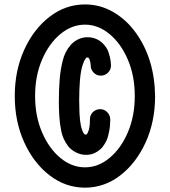

<svg xmlns="http://www.w3.org/2000/svg" viewBox="-20 -864 784 884"><path d="M371.3 0Q282.2 0 208.7 -56.4Q135.1 -112.9 91.6 -208.4Q48 -304 48 -421.8Q48 -539.6 91.6 -635.1Q135.1 -730.7 208.7 -787.1Q282.2 -843.6 371.3 -843.6Q441.1 -843.6 501.2 -808.7Q561.4 -773.8 604 -714.9Q691.6 -595 694.1 -421.8Q694.1 -304 650.5 -208.4Q606.9 -112.9 533.7 -56.4Q460.4 0 371.3 0ZM371.3 -93.6Q432.2 -93.6 484.7 -137.1Q537.1 -180.7 568.8 -255Q600.5 -329.2 600.5 -421.8Q600.5 -514.9 568.8 -589.1Q537.1 -663.4 484.7 -706.9Q432.2 -750.5 371.3 -750.5Q309.9 -750.5 257.7 -706.9Q205.4 -663.4 173.5 -589.1Q141.6 -514.9 141.6 -421.8Q141.6 -329.2 173.5 -255Q205.4 -180.7 257.7 -137.1Q309.9 -93.6 371.3 -93.6ZM376.2 -151Q352.5 -151 330.7 -161.9Q308.9 -172.8 294.6 -189.6Q268.8 -223.8 261.9 -261.4Q255 -296 253 -329.7Q251 -363.4 251 -390.1V-400.5Q251 -451 254.7 -497.8Q258.4 -544.6 268.8 -584.7Q278.2 -625.2 305 -656.4Q318.8 -672.3 339.1 -682.4Q359.4 -692.6 382.2 -692.6Q421.3 -692.6 449.5 -667.8Q474.3 -644.6 480.7 -619.8Q487.6 -599 489.4 -582.4Q491.1 -565.8 491.1 -562.9V-561.9Q490.6 -542.6 477 -529.2Q463.4 -515.8 444.6 -515.8H443.6Q424.8 -515.8 411.1 -529.7Q397.5 -543.6 397.5 -562.9V-563.4Q397.5 -563.4 397.3 -567.3Q397 -571.3 396 -576.7Q395 -582.2 393.1 -587.6Q390.1 -596.5 387.6 -597.5Q387.1 -598 387.1 -598Q387.1 -598 386.9 -598.5Q386.6 -599 386.1 -599Q385.6 -599 384.9 -599Q384.2 -599 382.2 -599H380.2Q378.7 -599 378.5 -599Q378.2 -599 377.7 -598.5Q377.2 -598 376.2 -597Q375.7 -596.5 374.8 -594.6Q367.8 -587.6 358.9 -559.9Q351 -532.2 347.8 -490.6Q344.6 -449 344.6 -400.5Q344.6 -373.8 346 -341.3Q347.5 -308.9 353 -282.2Q359.4 -257.4 366.3 -249Q366.8 -248 367.8 -248Q368.8 -246.5 369.3 -245.8Q369.8 -245 370.8 -244.8Q371.8 -244.6 372.8 -244.6H378.7L380.2 -246.5Q384.2 -251 389.6 -267.8Q392.6 -281.2 393.3 -293.3Q394.1 -305.4 394.1 -310.4V-314.9Q394.1 -333.7 406.7 -346.8Q419.3 -359.9 438.6 -361.4H441.1Q459.4 -361.4 473 -348.3Q486.6 -335.1 487.6 -315.8V-309.4Q487.6 -301 486.1 -283.4Q484.7 -265.8 479.2 -244.1Q473.8 -215.3 451 -185.6Q438.6 -171.3 419.1 -161.1Q399.5 -151 376.2 -151Z"/></svg>

Font: AKL FREE 002
Style: Regular
Weight: 400
Designer: AKL
Foundry: AKL
Version: Version 1.00;August 17, 2024;FontCreator 13.0.0.2675 64-bit